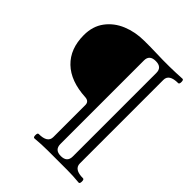

<svg xmlns="http://www.w3.org/2000/svg" viewBox="-193 -767 873 873"><g transform="rotate(45 243.5 -330.0)"><path d="M181 4Q174 4 174 -10Q174 -24 181 -24Q238 -24 238 -61V-267Q238 -290 213 -292Q114 -297 61 -348Q8 -399 8 -487Q8 -544 37.5 -583.5Q67 -623 115.5 -643Q164 -663 221 -663Q242 -663 262 -663Q282 -663 303 -662Q323 -661 343.5 -661Q364 -661 384 -661Q405 -661 425 -662Q445 -663 466 -664Q473 -664 473 -650Q473 -636 466 -636Q408 -636 408 -599V-62Q408 -24 466 -24Q473 -24 473 -10Q473 4 466 4Q446 2 426.5 1Q407 0 389 0H264Q244 0 223.5 1Q203 2 181 4ZM323 -24Q363 -24 363 -61V-599Q363 -635 323 -635Q283 -635 283 -599V-62Q283 -24 323 -24Z"/></g></svg>

Font: Junicode VF
Style: Regular
Weight: 400
Designer: Peter S. Baker
Version: Version 2.213